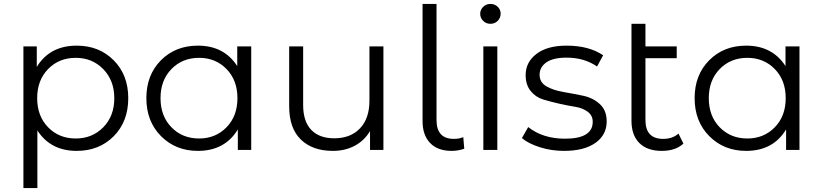

<svg xmlns="http://www.w3.org/2000/svg" viewBox="-20 -762 4183 976"><path d="M370 -530Q484 -530 558 -455.5Q632 -381 632 -263Q632 -144 558 -69.5Q484 5 370 5Q237 5 170 -99V194H99V-526H167V-422Q233 -530 370 -530ZM365 -58Q449 -58 505 -115Q561 -172 561 -263Q561 -353 505 -410.5Q449 -468 365 -468Q280 -468 224.5 -411Q169 -354 169 -263Q169 -172 224.5 -115Q280 -58 365 -58Z M1186 -526H1257V0H1189V-104Q1123 5 986 5Q873 5 798.5 -70Q724 -145 724 -263Q724 -381 798 -455.5Q872 -530 986 -530Q1119 -530 1186 -426ZM992 -58Q1076 -58 1131.5 -115Q1187 -172 1187 -263Q1187 -354 1131.5 -411Q1076 -468 992 -468Q907 -468 851.5 -411Q796 -354 796 -263Q796 -172 851.5 -115Q907 -58 992 -58Z M1858 -526H1929V0H1861V-96Q1833 -48 1784 -21.5Q1735 5 1672 5Q1569 5 1509.5 -52.5Q1450 -110 1450 -221V-526H1521V-228Q1521 -145 1562 -102Q1603 -59 1679 -59Q1762 -59 1810 -109.5Q1858 -160 1858 -250Z M2276 5Q2205 5 2166.5 -35Q2128 -75 2128 -146V-742H2199V-152Q2199 -56 2287 -56Q2315 -56 2335 -65L2340 -6Q2309 5 2276 5Z M2421 -692Q2421 -712 2436 -727Q2451 -742 2473 -742Q2495 -742 2510 -727.5Q2525 -713 2525 -693Q2525 -671 2510 -656Q2495 -641 2473 -641Q2451 -641 2436 -656Q2421 -671 2421 -692ZM2437 0V-526H2508V0Z M2847 5Q2783 5 2724.5 -13.5Q2666 -32 2633 -60L2665 -116Q2740 -57 2852 -57Q2993 -57 2993 -143Q2993 -175 2967.5 -194Q2942 -213 2904.5 -219Q2867 -225 2822.5 -235Q2778 -245 2740.5 -256.5Q2703 -268 2677.5 -299.5Q2652 -331 2652 -380Q2652 -446 2707 -488Q2762 -530 2860 -530Q2974 -530 3046 -481L3015 -424Q2950 -469 2860 -469Q2792 -469 2757.5 -445Q2723 -421 2723 -382Q2723 -343 2758 -323Q2793 -303 2843 -294.5Q2893 -286 2943.5 -275.5Q2994 -265 3029 -233Q3064 -201 3064 -145Q3064 -76 3006.5 -35.5Q2949 5 2847 5Z M3429 -83 3454 -32Q3414 5 3344 5Q3270 5 3230 -35Q3190 -75 3190 -148V-641H3261V-526H3420V-466H3261V-152Q3261 -56 3351 -56Q3399 -56 3429 -83Z M3973 -526H4044V0H3976V-104Q3910 5 3773 5Q3660 5 3585.5 -70Q3511 -145 3511 -263Q3511 -381 3585 -455.5Q3659 -530 3773 -530Q3906 -530 3973 -426ZM3779 -58Q3863 -58 3918.5 -115Q3974 -172 3974 -263Q3974 -354 3918.5 -411Q3863 -468 3779 -468Q3694 -468 3638.5 -411Q3583 -354 3583 -263Q3583 -172 3638.5 -115Q3694 -58 3779 -58Z"/></svg>

Font: Montserrat Alternates
Style: Regular
Weight: 400
Designer: Julieta Ulanovsky
Foundry: Julieta Ulanovsky
Version: Version 7.200;PS 007.200;hotconv 1.0.88;makeotf.lib2.5.64775